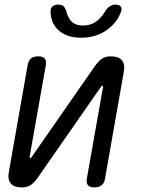

<svg xmlns="http://www.w3.org/2000/svg" viewBox="-20 -805 640 835"><path d="M19 -60 100 -520Q103 -541 114.5 -550.5Q126 -560 147 -560Q166 -560 174.5 -550.5Q183 -541 179 -520L109 -124Q108 -121 109 -119.5Q110 -118 112 -118Q114 -118 115.5 -119.5Q117 -121 119 -124L391 -515Q405 -536 421 -548Q437 -560 461 -560Q496 -560 510.5 -542.5Q525 -525 518 -490L437 -30Q434 -9 422.5 0.5Q411 10 390 10Q371 10 362.5 0.5Q354 -9 358 -30L428 -426Q429 -429 428 -430.5Q427 -432 425 -432Q423 -432 421.5 -430.5Q420 -429 418 -426L146 -35Q132 -14 116 -2Q100 10 76 10Q41 10 26.5 -7.5Q12 -25 19 -60ZM200 -753Q199 -769 208 -777Q217 -785 234 -785Q243 -785 250 -782Q257 -779 260 -774Q267 -764 270 -750.5Q273 -737 281 -725Q298 -694 341 -694Q384 -694 414 -725Q426 -737 433.5 -750Q441 -763 451 -773Q458 -778 464.5 -781.5Q471 -785 481 -785Q498 -785 505 -777Q512 -769 506 -753Q490 -710 453 -681Q404 -641 333 -641Q263 -641 227 -681Q201 -710 200 -753Z"/></svg>

Font: Maple Mono NL Light
Style: Italic
Weight: 300
Italic angle: -10°
Monospace: yes
Designer: subframe7536
Version: Version 7.000